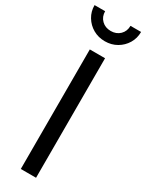

<svg xmlns="http://www.w3.org/2000/svg" viewBox="-251 -977 771 1012"><g transform="rotate(30 134.5 -471.0)"><path d="M180.7 -727.5V0H87.9V-727.5ZM134.3 -804.2Q94.7 -804.2 62.7 -822.5Q30.8 -840.8 11.7 -872.3Q-7.3 -903.8 -7.3 -942.4H57.1Q57.1 -909.2 78.9 -887.9Q100.6 -866.7 134.3 -866.7Q168 -866.7 189.7 -887.9Q211.4 -909.2 211.4 -942.4H275.9Q275.9 -903.8 257.1 -872.6Q238.3 -841.3 206.3 -822.8Q174.3 -804.2 134.3 -804.2Z"/></g></svg>

Font: Inter Variable
Style: Regular
Weight: 400
Designer: Rasmus Andersson
Foundry: rsms
Version: Version 4.001;git-9221beed3